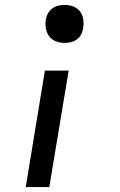

<svg xmlns="http://www.w3.org/2000/svg" viewBox="-20 -548 490 783"><path d="M243 -373Q225 -373 208 -379.5Q191 -386 180.5 -400Q170 -414 167 -432.5Q164 -451 167 -469Q169 -482 176 -494Q183 -506 194 -514Q205 -522 218 -525Q231 -528 243 -528Q262 -528 279 -521.5Q296 -515 306.5 -501Q317 -487 319.5 -468.5Q322 -450 319 -432Q317 -419 310.5 -407Q304 -395 293 -387Q282 -379 269 -376Q256 -373 243 -373ZM85 215 163 -260H260L181 215Z"/></svg>

Font: Iosevka Etoile Medium Oblique
Style: Regular
Weight: 500
Italic angle: -9°
Designer: Belleve Invis
Foundry: Belleve Invis
Version: Version 15.5.2; ttfautohint (v1.8.4)